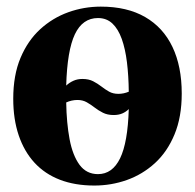

<svg xmlns="http://www.w3.org/2000/svg" viewBox="-20 -549 589 580"><path d="M265 11.5Q206.5 11.5 161 -6Q115.5 -23.5 84.2 -57.5Q53 -91.5 36.5 -140.2Q20 -189 20 -250.5Q20 -322 42 -374.2Q64 -426.5 101.5 -460.8Q139 -495 186.2 -512Q233.5 -529 284.5 -529Q364 -529 418.5 -497.5Q473 -466 501 -407.2Q529 -348.5 529 -266.5Q529 -195.5 507.2 -143Q485.5 -90.5 448 -56.2Q410.5 -22 363.2 -5.2Q316 11.5 265 11.5ZM276 -23Q319.5 -23 342.8 -70.8Q366 -118.5 369 -219.5Q360.5 -211 349.2 -206.2Q338 -201.5 323.5 -201.5Q304.5 -201.5 290.8 -208.5Q277 -215.5 265.8 -224.2Q254.5 -233 242.2 -240Q230 -247 214 -247Q205 -247 196.2 -245Q187.5 -243 180 -239.5Q181 -177.5 190.2 -128.5Q199.5 -79.5 220.2 -51.2Q241 -23 276 -23ZM337.5 -265.5Q345.5 -265.5 353.8 -267.2Q362 -269 369 -272Q368.5 -320 363.5 -360.8Q358.5 -401.5 347.8 -431.5Q337 -461.5 319.5 -478Q302 -494.5 276 -494.5Q229.5 -494.5 206.2 -445.5Q183 -396.5 180 -290.5Q189.5 -299.5 201.8 -305Q214 -310.5 229 -310.5Q248 -310.5 261.5 -303.5Q275 -296.5 286.2 -287.8Q297.5 -279 309.5 -272.2Q321.5 -265.5 337.5 -265.5Z"/></svg>

Font: Merriweather 120pt
Style: Bold
Weight: 700
Designer: Eben Sorkin
Foundry: Eben Sorkin
Version: Version 2.100